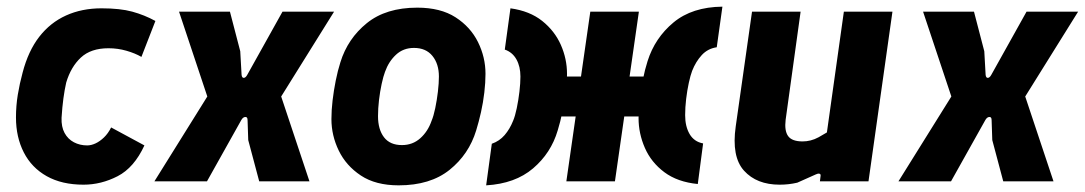

<svg xmlns="http://www.w3.org/2000/svg" viewBox="-20 -545 3260 577"><path d="M231 10Q166 10 120.5 -15.5Q75 -41 51.5 -87Q28 -133 28 -192Q28 -227 33.5 -260.5Q39 -294 48 -327Q65 -392 98 -434.5Q131 -477 178.5 -498.5Q226 -520 285 -520Q341 -520 377.5 -510Q414 -500 447 -482L405 -374Q386 -385 360 -392.5Q334 -400 306 -400Q253 -400 223 -372Q193 -344 179 -297Q174 -275 170.5 -249Q167 -223 165 -191Q164 -164 174 -145.5Q184 -127 202 -117.5Q220 -108 242 -108Q254 -108 267 -114Q280 -120 292.5 -132Q305 -144 314 -162L414 -108Q383 -41 333.5 -15.5Q284 10 231 10Z M444 0 603 -255 518 -510H671L702 -391L706 -320Q707 -311 712.5 -311Q718 -311 723 -320L829 -510H984L825 -255L910 0H759L726 -124L724 -184Q724 -194 717 -193.5Q710 -193 705 -184L602 0Z M1178 12Q1109 12 1064.5 -17.5Q1020 -47 998 -92.5Q976 -138 976 -187Q976 -214 979.5 -243.5Q983 -273 989 -303Q995 -333 1003 -358Q1025 -429 1082.5 -475.5Q1140 -522 1234 -522Q1304 -522 1349 -493Q1394 -464 1416.5 -418.5Q1439 -373 1439 -323Q1439 -297 1435.5 -267Q1432 -237 1425.5 -208Q1419 -179 1411 -153Q1389 -81 1331 -34.5Q1273 12 1178 12ZM1188 -109Q1220 -109 1243 -129.5Q1266 -150 1277 -182Q1283 -196 1288 -220Q1293 -244 1296 -269.5Q1299 -295 1299 -315Q1299 -353 1279.5 -377Q1260 -401 1224 -401Q1192 -401 1170 -380.5Q1148 -360 1137 -329Q1132 -316 1127 -293Q1122 -270 1119 -244.5Q1116 -219 1116 -196Q1116 -156 1134 -132.5Q1152 -109 1188 -109Z M1682 0 1710 -195H1654L1668 -315H1726L1754 -510H1900L1872 -315H1928L1914 -195H1856L1828 0ZM1441 12 1458 -113Q1481 -121 1496.5 -139Q1512 -157 1522 -182Q1528 -196 1533 -220Q1538 -244 1541 -269.5Q1544 -295 1544 -315Q1544 -345 1532 -366.5Q1520 -388 1497 -396L1514 -520Q1572 -512 1609.5 -482Q1647 -452 1665.5 -410Q1684 -368 1684 -323Q1684 -297 1680 -267Q1676 -237 1670 -208Q1664 -179 1656 -153Q1636 -85 1582 -39Q1528 7 1441 12ZM2077 8Q2016 2 1976.5 -27.5Q1937 -57 1918 -100.5Q1899 -144 1899 -190Q1899 -217 1902.5 -246.5Q1906 -276 1912 -306Q1918 -336 1926 -361Q1948 -431 2004 -477.5Q2060 -524 2151 -525L2134 -403Q2107 -399 2089 -379.5Q2071 -360 2060 -332Q2055 -319 2050 -296Q2045 -273 2042 -247.5Q2039 -222 2039 -199Q2039 -165 2052.5 -142Q2066 -119 2093 -114Z M2323 10Q2254 10 2216 -32Q2178 -74 2191 -165L2240 -510H2386L2341 -185Q2337 -152 2348.5 -136Q2360 -120 2392 -120Q2404 -120 2416 -123Q2428 -126 2440 -132.5Q2452 -139 2465 -147L2516 -510H2662L2590 0H2444L2446 -16Q2447 -22 2442.5 -23Q2438 -24 2432 -21Q2418 -15 2404 -8.5Q2390 -2 2376 4Q2363 7 2350 8.5Q2337 10 2323 10Z M2680 0 2839 -255 2754 -510H2907L2938 -391L2942 -320Q2943 -311 2948.5 -311Q2954 -311 2959 -320L3065 -510H3220L3061 -255L3146 0H2995L2962 -124L2960 -184Q2960 -194 2953 -193.5Q2946 -193 2941 -184L2838 0Z"/></svg>

Font: Finlandica
Style: Italic
Weight: 400
Italic angle: -8°
Designer: Niklas Ekholm, Juho Hiilivirta, Jaakko Suomalainen
Foundry: Helsinki Type Studio
Version: Version 1.064